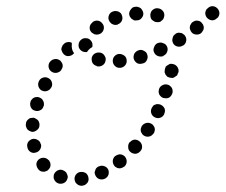

<svg xmlns="http://www.w3.org/2000/svg" viewBox="-20 -583 732 623"><path d="M256 17Q260 14 263 11Q266 7 267 3Q268 -1 267 -6Q266 -15 259 -21Q251 -26 242 -25H241Q232 -24 226 -16Q221 -9 222 0Q223 5 225 9Q227 12 231 15Q234 18 239 19Q243 20 247 20L248 19Q252 19 256 17ZM187 11Q195 7 198 -1Q200 -6 200 -10Q199 -15 197 -19Q196 -23 192 -26Q189 -29 185 -30L184 -31Q175 -34 167 -30Q159 -26 155 -17Q154 -13 154 -8Q154 -4 156 0Q158 4 161 7Q164 10 169 12Q178 15 187 11ZM327 -8Q330 -11 332 -16Q333 -20 333 -24Q333 -29 331 -33Q327 -41 318 -44Q309 -47 301 -43H300Q296 -41 293 -38Q290 -35 289 -30Q287 -26 287 -22Q288 -17 290 -13Q294 -5 302 -2Q311 1 320 -3Q324 -5 327 -8ZM128 -27Q124 -25 119 -26Q115 -26 111 -28Q107 -30 104 -34Q98 -42 98 -51Q99 -60 106 -66Q114 -72 123 -71Q132 -70 138 -63H139Q141 -59 143 -55Q144 -51 144 -46Q143 -44 143 -41Q142 -39 140 -36Q140 -35 139 -34Q138 -33 137 -33Q137 -32 136 -31Q132 -28 128 -27ZM391 -57Q392 -66 386 -74Q384 -77 380 -79Q376 -82 371 -82Q367 -83 363 -81Q358 -80 355 -77H354Q347 -71 346 -62Q345 -53 351 -45Q353 -42 357 -40Q361 -37 366 -37Q370 -36 374 -38Q379 -39 382 -42H383Q390 -48 391 -57ZM441 -109Q440 -118 433 -124Q426 -130 417 -130Q408 -129 402 -122H401Q395 -115 396 -105Q396 -96 403 -90Q410 -84 420 -84Q429 -85 435 -92Q442 -99 441 -109ZM79 -90Q87 -85 96 -88Q105 -90 110 -98Q115 -106 113 -115L112 -116Q110 -125 102 -129Q94 -134 85 -132Q81 -131 77 -128Q74 -126 71 -122Q69 -118 68 -113Q68 -109 69 -105V-104Q71 -95 79 -90ZM482 -159Q483 -163 482 -167Q481 -172 478 -175Q476 -179 472 -181Q464 -186 455 -184Q446 -182 441 -175L440 -174Q438 -170 437 -166Q436 -161 437 -157Q438 -153 441 -149Q443 -145 447 -143Q455 -138 464 -140Q473 -142 478 -150H479Q481 -154 482 -159ZM65 -171Q66 -167 69 -163Q72 -160 76 -158Q80 -156 84 -155Q93 -155 100 -161Q108 -167 108 -176V-177Q109 -181 107 -185Q106 -190 103 -193Q100 -196 96 -198Q92 -201 88 -201Q84 -201 79 -200Q75 -199 72 -196Q68 -193 66 -189Q64 -185 64 -180Q63 -175 65 -171ZM514 -231Q510 -239 502 -243Q498 -245 493 -245Q489 -246 485 -244Q481 -243 477 -240Q474 -236 472 -232Q468 -223 471 -215Q474 -206 483 -202Q491 -198 500 -201Q509 -204 513 -213V-214Q517 -222 514 -231ZM78 -243Q78 -239 80 -235Q82 -231 85 -228Q89 -225 93 -224Q102 -221 110 -225Q119 -229 121 -238L122 -239Q124 -248 120 -256Q116 -264 107 -267Q103 -269 98 -268Q94 -268 90 -266Q86 -264 83 -260Q80 -257 79 -253V-252Q77 -248 78 -243ZM540 -289Q540 -293 538 -297Q536 -301 532 -304Q529 -307 525 -308Q516 -311 508 -307Q499 -303 496 -294V-293Q493 -285 497 -276Q502 -268 510 -265Q515 -264 519 -264Q524 -264 528 -266Q532 -268 535 -272Q537 -275 539 -279V-280Q541 -284 540 -289ZM105 -302Q108 -293 116 -289Q125 -285 133 -288Q142 -291 146 -299L147 -300Q151 -308 148 -317Q145 -326 136 -330Q128 -334 119 -331Q110 -328 106 -319Q102 -310 105 -302ZM556 -365Q551 -373 542 -375Q538 -376 533 -376Q529 -375 525 -372Q521 -370 518 -367Q516 -363 515 -359V-358Q514 -353 514 -349Q515 -345 517 -341Q520 -337 523 -334Q527 -332 531 -331Q536 -330 540 -330Q545 -331 548 -334Q552 -336 555 -339Q557 -343 558 -347L559 -348Q561 -357 556 -365ZM141 -381Q136 -373 138 -364Q140 -355 148 -350Q156 -345 165 -347Q174 -349 179 -356V-357Q182 -361 183 -365Q184 -369 183 -374Q182 -378 179 -382Q177 -386 173 -388Q165 -393 156 -391Q147 -389 142 -382ZM386 -371Q392 -378 391 -387Q391 -396 384 -402Q376 -408 367 -408H366Q357 -407 351 -400Q345 -393 346 -383Q347 -374 354 -368Q361 -362 370 -363H371Q380 -364 386 -371ZM311 -370Q320 -375 322 -384Q325 -393 320 -401Q316 -409 307 -412H306Q297 -414 289 -410Q281 -406 278 -397Q276 -388 280 -379Q285 -371 294 -369V-368Q303 -366 311 -370ZM456 -387Q461 -396 458 -405Q456 -414 447 -418Q439 -423 430 -420Q421 -417 416 -409Q412 -401 414 -392Q417 -383 425 -378Q433 -374 442 -377H443Q452 -379 456 -387ZM522 -414Q526 -423 522 -432Q520 -436 517 -439Q513 -442 509 -443Q505 -445 501 -445Q496 -445 492 -443H491Q483 -439 480 -430Q476 -421 480 -413Q484 -404 493 -401Q501 -398 510 -401V-402Q519 -406 522 -414ZM213 -444Q206 -448 198 -446Q191 -445 186 -439L185 -438Q182 -435 181 -431Q179 -427 179 -422Q180 -418 182 -414Q184 -410 187 -407Q194 -400 203 -401Q213 -402 219 -409Q220 -409 220 -410Q220 -410 220 -411Q216 -416 214 -423Q212 -431 213 -440V-441Q213 -442 213 -444ZM240 -422Q234 -429 235 -438V-439Q236 -448 243 -454Q250 -460 259 -459Q269 -459 275 -451Q281 -444 280 -435V-434Q280 -433 280 -432Q279 -431 279 -430Q279 -430 279 -430Q270 -425 265 -418Q263 -416 262 -414Q260 -414 259 -414Q257 -414 256 -414Q246 -415 240 -422ZM573 -435H574Q582 -440 584 -449Q586 -458 581 -466Q579 -470 575 -472Q572 -475 568 -476Q563 -477 559 -477Q554 -476 550 -474V-473Q546 -471 543 -467Q541 -464 540 -459Q539 -455 539 -451Q540 -446 542 -442Q547 -434 556 -432Q565 -430 573 -435ZM298 -471Q303 -472 308 -475L309 -476Q316 -482 317 -491Q318 -500 312 -507Q306 -515 297 -516Q288 -517 280 -511V-510Q272 -504 271 -495Q270 -486 276 -479Q277 -478 277 -478Q277 -478 278 -477Q282 -475 286 -472Q292 -470 298 -471ZM638 -483Q641 -486 641 -491Q642 -495 640 -500Q639 -504 636 -507Q631 -515 621 -516Q612 -517 605 -511H604Q601 -508 599 -504Q596 -500 596 -496Q595 -491 597 -487Q598 -483 601 -479Q606 -472 616 -471Q625 -470 632 -475L633 -476Q636 -479 638 -483ZM334 -535Q330 -526 333 -518Q335 -513 338 -510Q340 -507 344 -505Q348 -503 353 -502Q357 -502 362 -503V-504Q371 -507 375 -515Q379 -523 376 -532Q375 -536 372 -540Q369 -543 365 -545Q361 -547 357 -547Q352 -548 348 -546H347Q338 -543 334 -535ZM480 -554Q471 -549 469 -541Q467 -536 468 -532Q468 -527 470 -523Q472 -519 475 -517Q479 -514 483 -512H484Q488 -511 493 -511Q497 -511 501 -513Q505 -516 508 -519Q511 -522 512 -527Q515 -535 511 -544Q506 -552 498 -555H497Q488 -558 480 -554ZM405 -553Q399 -546 399 -537Q400 -532 402 -528Q404 -525 407 -522Q411 -519 415 -517Q419 -516 424 -517H425Q434 -517 440 -525Q446 -532 445 -541Q444 -546 442 -549Q440 -553 437 -556Q433 -559 429 -560Q425 -562 420 -561Q410 -561 405 -553ZM692 -541Q691 -551 684 -557Q678 -563 668 -563Q659 -562 653 -555H652Q646 -548 646 -539Q647 -529 654 -523Q661 -517 670 -517Q679 -518 685 -525H686Q692 -532 692 -541Z"/></svg>

Font: FRB American Cursive Guidelines Dotted Extrabold
Style: Bold Italic
Weight: 800
Italic angle: -25°
Version: Version 2.0;Modular Font Editor K font №1